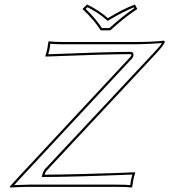

<svg xmlns="http://www.w3.org/2000/svg" viewBox="-20 -832 754 855"><path d="M178.7 -54.2Q236.8 -54.2 337.4 -56.9Q438 -59.6 509.3 -62L580.6 -64.9L582 -62Q576.7 -45.9 573.2 -28.8Q572.8 -25.4 568.8 0L566.4 2.9Q542 0 496.1 0H112.8Q83 0 25.4 2.9L23.4 -1Q32.2 -9.8 46.4 -26.4Q54.2 -35.2 57.1 -38.1L561 -579.1Q569.3 -589.4 560.5 -590.8Q505.9 -590.8 411.6 -588.1Q317.4 -585.4 250.5 -582.5L183.1 -580.1L182.1 -583Q187.5 -599.1 190.9 -616.2Q191.4 -619.6 195.3 -645L197.8 -647.9Q221.7 -645 258.3 -645H582Q661.1 -645 709.5 -650.9Q714.4 -648.9 713.9 -645Q710 -631.3 672.4 -590.8L187.5 -71.8Q180.7 -63 178.7 -54.2ZM428.2 -696.8Q401.4 -741.2 347.2 -792L367.7 -812Q422.4 -785.2 460.4 -751Q525.9 -791 580.6 -812L591.3 -792Q533.7 -753.9 471.2 -696.8ZM194.8 -590.3Q446.3 -600.6 560.5 -601.1Q577.6 -601.1 573.7 -582.5Q571.8 -576.2 568.4 -572.3L64.5 -31.2Q61.5 -28.3 54.7 -20.5Q47.9 -12.7 43.5 -7.8Q90.3 -9.8 112.8 -9.8H496.1Q538.1 -9.8 560.1 -7.8Q562.5 -25.9 563.5 -31.2Q565.9 -42 569.3 -54.7Q300.3 -43.9 178.7 -43.9H166L168.9 -56.2Q172.4 -68.4 179.2 -78.1L179.7 -78.6L665.5 -597.7Q694.8 -629.4 701.2 -640.1Q638.2 -635.3 582 -634.8H258.3Q227.1 -634.8 204.1 -637.2Q201.7 -618.7 200.7 -613.8Q198.2 -603 194.8 -590.3ZM433.6 -707H467.3Q525.4 -759.8 578.1 -795.4L576.2 -799.3Q524.9 -778.3 465.8 -742.7L459.5 -738.8L454.1 -743.7Q418 -775.9 369.6 -799.8L361.8 -792Q408.2 -747.1 433.6 -707Z"/></svg>

Font: Linux Biolinum Outline O
Style: Italic
Weight: 400
Italic angle: -12°
Designer: Philipp H. Poll
Foundry: Philipp H. Poll
Version: Version 0.6.2